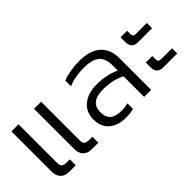

<svg xmlns="http://www.w3.org/2000/svg" viewBox="-16 -1007 1480 1480"><g transform="rotate(-45 724.0 -267.5)"><path d="M163.1 0Q117.7 0 93.8 -25.9Q69.8 -51.8 69.8 -98.1V-535.2H147V-115.2Q147 -86.4 158.9 -75.7Q170.9 -64.9 199.2 -64.9H235.8V0ZM409.2 0Q363.8 0 339.8 -25.9Q315.9 -51.8 315.9 -98.1V-535.2H393.1V-115.2Q393.1 -86.4 404.8 -75.7Q416.5 -64.9 444.8 -64.9H481.9V0Z M772 15.1Q683.6 15.1 632.6 -28.6Q581.5 -72.3 581.5 -153.8Q581.5 -234.4 638.7 -280.8Q695.8 -327.1 791.5 -327.1Q895.5 -327.1 981 -287.1V-345.2Q981 -419.4 940.9 -453.6Q900.9 -487.8 810.5 -487.8Q710.4 -487.8 640.6 -456.1V-518.1Q669.9 -531.7 721.2 -540.8Q772.5 -549.8 820.8 -549.8Q940.4 -549.8 999 -495.6Q1057.6 -441.4 1057.6 -346.2V0H981V-225.1Q901.4 -265.1 798.8 -265.1Q726.6 -265.1 692.6 -237.3Q658.7 -209.5 658.7 -153.8Q658.7 -99.1 689.7 -73Q720.7 -46.9 788.6 -46.9Q822.8 -46.9 855 -56.2V4.9Q818.4 15.1 772 15.1Z M1250.5 -331.1Q1211.4 -331.1 1194.3 -348.9Q1177.2 -366.7 1177.2 -402.8V-453.1H1248.5V-418.9Q1248.5 -401.4 1255.9 -394.8Q1263.2 -388.2 1282.2 -388.2H1398.4V-331.1ZM1250.5 -56.2Q1211.4 -56.2 1194.3 -74Q1177.2 -91.8 1177.2 -127.9V-178.2H1248.5V-144Q1248.5 -126.5 1255.9 -119.6Q1263.2 -112.8 1282.2 -112.8H1398.4V-56.2Z"/></g></svg>

Font: Prompt Light
Style: Regular
Weight: 300
Designer: Katatrad Team
Foundry: CadsonDemak
Version: Version 1.000;PS 001.000;hotconv 1.0.88;makeotf.lib2.5.64775